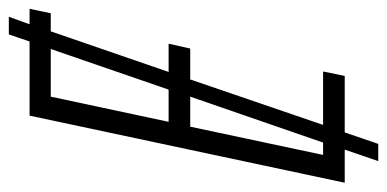

<svg xmlns="http://www.w3.org/2000/svg" viewBox="-241 -560 877 435"><g transform="rotate(-90 197.5 -342.5)"><path d="M1 0 153 -714H321L337 -761H377L360 -714H395L385 -666H344L252 -399H316L305 -350H235L132 -49H253L243 0H115L89 76H50L76 0ZM139 -399H212L304 -666H196ZM64 -49H92L196 -350H128Z"/></g></svg>

Font: Noto Sans ExtraCondensed Light
Style: Italic
Weight: 300
Width: 2
Italic angle: -12°
Designer: Monotype Design Team
Foundry: Monotype Imaging Inc.
Version: Version 2.013; ttfautohint (v1.8.4.7-5d5b)